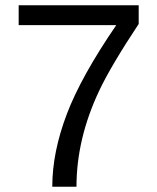

<svg xmlns="http://www.w3.org/2000/svg" viewBox="-20 -708 596 728"><path d="M505.9 -688V-617.2Q400.4 -458 356 -363.8Q270 -181.6 270 0H178.2Q178.2 -130.9 233.9 -276.9Q288.1 -418.9 420.9 -612.8H50.8V-688Z"/></svg>

Font: Libra Sans Modern
Style: Regular
Weight: 400
Foundry: Stefan Peev, Context Ltd
Version: Version 1.000